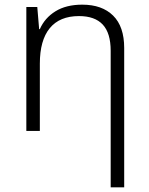

<svg xmlns="http://www.w3.org/2000/svg" viewBox="-20 -562 640 824"><path d="M513 -356V0V242H455V-111V-344Q455 -420 421 -456.5Q387 -493 319 -493Q236 -493 193.5 -441Q151 -389 151 -289V0H93V-532H140L148 -437H151Q172 -485 218 -513.5Q264 -542 333 -542Q418 -542 465.5 -495Q513 -448 513 -356Z"/></svg>

Font: Noto Sans Mono UI Light
Style: Regular
Weight: 300
Monospace: yes
Designer: Monotype Design team
Foundry: Monotype Imaging Inc.
Version: Version 1.000